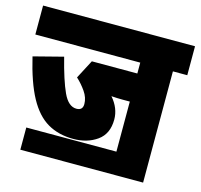

<svg xmlns="http://www.w3.org/2000/svg" viewBox="-96 -726 890 852"><g transform="rotate(15 349.0 -300.0)"><path d="M68 -80H482V-310H447Q437 -310 424 -310.5Q411 -311 397 -312Q436 -267 436 -215Q436 -149 391 -117Q346 -85 282 -85Q214 -85 163.5 -114.5Q113 -144 76.5 -211Q40 -278 13 -392L149 -427Q175 -324 199.5 -271Q224 -218 261 -218Q290 -218 290 -247Q290 -276 271 -303.5Q252 -331 228 -353L273 -439H482V-489H0V-622H698V-489H632V22H68Z"/></g></svg>

Font: Noto Sans ExtraCondensed Black
Style: Regular
Weight: 900
Width: 2
Designer: Monotype Design Team
Foundry: Monotype Imaging Inc.
Version: Version 2.013; ttfautohint (v1.8.4.7-5d5b)